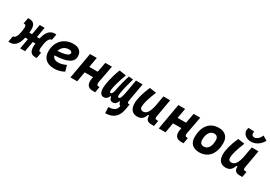

<svg xmlns="http://www.w3.org/2000/svg" viewBox="-3 -1935 4660 3309"><g transform="rotate(30 2327.0 -280.5)"><path d="M-3.4 2.4C88.9 2.4 153.3 -65.9 183.1 -204.6H235.8L199.7 0H296.9L333 -204.6H385.7C368.7 -69.8 396.5 2.4 501.5 2.4C510.3 2.4 519.5 2 529.8 0L550.3 -116.7C546.4 -116.2 541.5 -115.7 537.1 -115.7C504.9 -115.7 489.3 -136.7 508.8 -251L511.2 -265.1C527.3 -358.4 561 -401.9 600.1 -401.9L621.1 -517.6C610.4 -519 600.1 -520 590.3 -520C498 -520 434.1 -451.7 404.3 -314H352.1L387.7 -517.6H290.5L254.9 -314H201.2C217.8 -448.2 189.9 -520 85.4 -520C76.7 -520 67.4 -519.5 57.1 -517.6L36.6 -400.9C40.5 -401.4 45.4 -401.9 49.8 -401.9C82 -401.9 97.7 -380.9 78.1 -266.6L75.7 -252.4C59.6 -159.2 25.9 -115.7 -13.2 -115.7L-34.2 0C-23.4 1.5 -13.2 2.4 -3.4 2.4Z M887.7 -115.7C823.7 -115.7 781.7 -143.6 771 -191.4C1006.8 -197.8 1131.8 -253.4 1131.8 -376C1131.8 -471.2 1068.4 -527.3 961.4 -527.3C772 -527.3 645.5 -396.5 645.5 -199.7C645.5 -67.9 730.5 9.8 873.5 9.8C938 9.8 1011.7 -4.4 1073.7 -41L1040 -156.7C990.7 -130.9 934.6 -115.7 887.7 -115.7ZM778.3 -284.7C800.3 -359.4 859.4 -406.2 938 -406.2C978.5 -406.2 1001.5 -391.1 1001.5 -365.7C1001.5 -320.3 919.4 -291 778.3 -284.7Z M1200.2 0H1334.5L1369.6 -198.2H1535.2L1531.2 -178.2C1506.8 -49.8 1547.4 9.8 1655.8 9.8C1672.4 9.8 1685.5 9.3 1697.8 8.3L1717.8 -107.4C1711.4 -106.4 1705.6 -106 1700.2 -106C1666 -106 1653.8 -128.4 1663.1 -176.8L1727.5 -517.6H1595.7L1558.1 -319.8H1391.1L1425.8 -517.6H1291.5Z M2026.9 234.4C2166.5 234.4 2241.7 169.9 2278.3 75.2C2288.6 47.9 2295.4 14.6 2301.8 -21L2316.9 -106.9H2297.4C2267.6 -106.9 2269 -131.3 2278.8 -187L2337.9 -517.1L2205.6 -517.6L2163.1 -272C2140.6 -160.6 2129.9 -112.8 2094.2 -112.8C2070.8 -112.8 2069.8 -139.2 2079.1 -204.1C2089.4 -274.4 2127 -421.9 2152.8 -508.3L2066.4 -517.6C2042 -447.8 2004.9 -314 1983.4 -194.3C1972.7 -133.8 1952.1 -112.8 1934.6 -112.8C1916 -112.8 1913.1 -131.8 1913.1 -150.4C1913.1 -213.4 1960 -371.6 2010.3 -508.3L1874.5 -527.3C1802.7 -349.1 1779.3 -188.5 1777.8 -138.7C1772.9 -19 1824.2 9.8 1861.8 9.8C1899.4 9.8 1940.4 -9.3 1957.5 -64.5H1973.6C1978.5 -20.5 1997.6 9.8 2045.9 9.8C2098.1 9.8 2119.1 -22.9 2134.8 -64.5H2150.9C2154.8 -27.3 2171.4 -9.8 2192.4 -2C2189 13.7 2184.6 29.8 2179.2 40C2156.7 86.9 2118.7 110.4 2020.5 116.7Z M2530.8 10.3C2619.1 10.3 2655.3 -34.7 2683.1 -109.4H2703.6C2697.8 -32.7 2733.9 4.9 2812.5 4.9H2865.7L2885.3 -106.9H2861.8C2825.7 -106.9 2816.4 -120.6 2824.2 -166.5L2885.7 -517.6H2752L2717.8 -325.2V-325.7C2691.4 -189.5 2649.4 -115.2 2577.1 -115.2C2537.6 -115.2 2515.1 -137.7 2515.1 -176.8C2515.1 -246.1 2543.9 -345.2 2609.9 -508.3L2477.1 -527.3C2408.7 -367.7 2379.9 -259.3 2379.9 -164.6C2379.9 -53.7 2434.6 10.3 2530.8 10.3Z M2958 0H3092.3L3127.4 -198.2H3293L3289.1 -178.2C3264.6 -49.8 3305.2 9.8 3413.6 9.8C3430.2 9.8 3443.4 9.3 3455.6 8.3L3475.6 -107.4C3469.2 -106.4 3463.4 -106 3458 -106C3423.8 -106 3411.6 -128.4 3420.9 -176.8L3485.4 -517.6H3353.5L3315.9 -319.8H3148.9L3183.6 -517.6H3049.3Z M3760.7 9.8C3941.9 9.8 4048.8 -118.2 4048.8 -335C4048.8 -456.1 3977.1 -527.3 3855.5 -527.3C3674.3 -527.3 3567.4 -397.5 3567.4 -177.7C3567.4 -60.1 3639.2 9.8 3760.7 9.8ZM3784.2 -115.7C3733.4 -115.7 3703.6 -148.4 3703.6 -203.6C3703.6 -328.1 3752.4 -401.9 3834.5 -401.9C3883.8 -401.9 3912.6 -369.1 3912.6 -314C3912.6 -189.5 3864.7 -115.7 3784.2 -115.7Z M4288.6 10.3C4377 10.3 4413.1 -34.7 4440.9 -109.4H4461.4C4455.6 -32.7 4491.7 4.9 4570.3 4.9H4623.5L4643.1 -106.9H4619.6C4583.5 -106.9 4574.2 -120.6 4582 -166.5L4643.6 -517.6H4509.8L4475.6 -325.2V-325.7C4449.2 -189.5 4407.2 -115.2 4335 -115.2C4295.4 -115.2 4272.9 -137.7 4272.9 -176.8C4272.9 -246.1 4301.8 -345.2 4367.7 -508.3L4234.9 -527.3C4166.5 -367.7 4137.7 -259.3 4137.7 -164.6C4137.7 -53.7 4192.4 10.3 4288.6 10.3ZM4444.8 -595.7C4518.1 -595.7 4608.4 -629.9 4672.9 -743.2L4583 -796.4C4555.7 -723.6 4502.4 -687.5 4458 -687.5C4419.9 -687.5 4404.8 -713.9 4404.8 -744.6C4404.8 -755.4 4406.7 -765.1 4409.2 -775.4L4294.4 -780.8C4286.6 -763.2 4282.7 -744.6 4282.7 -727.1C4282.7 -652.8 4350.1 -595.7 4444.8 -595.7Z"/></g></svg>

Font: Cascadia Mono PL
Style: Bold Italic
Weight: 700
Italic angle: -10°
Monospace: yes
Designer: Aaron Bell
Foundry: Saja Typeworks
Version: Version 2404.023